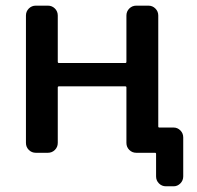

<svg xmlns="http://www.w3.org/2000/svg" viewBox="-20 -565 700 683"><path d="M189.5 -257.8Q185.5 -257.8 185.5 -253.9V-56.6Q185.5 -42 175.3 -31.7Q165 -21.5 150.4 -21.5H107.4Q92.8 -21.5 82.5 -31.7Q72.3 -42 72.3 -56.6V-509.8Q72.3 -524.4 82.5 -534.7Q92.8 -544.9 107.4 -544.9H150.4Q165 -544.9 175.3 -534.7Q185.5 -524.4 185.5 -509.8V-345.7Q185.5 -340.8 189.5 -340.8H425.8Q429.7 -340.8 429.7 -345.7V-509.8Q429.7 -524.4 439.9 -534.7Q450.2 -544.9 464.8 -544.9H507.8Q522.5 -544.9 532.7 -534.7Q543 -524.4 543 -509.8V-115.2Q543 -111.3 546.9 -111.3H597.7Q611.3 -111.3 621.6 -101.1Q631.8 -90.8 631.8 -76.2V62.5Q631.8 77.1 621.6 87.4Q611.3 97.7 597.7 97.7H570.3Q555.7 97.7 545.4 87.4Q535.2 77.1 535.2 62.5V-17.6Q535.2 -21.5 531.2 -21.5H499H464.8Q450.2 -21.5 439.9 -31.7Q429.7 -42 429.7 -56.6V-253.9Q429.7 -257.8 425.8 -257.8Z"/></svg>

Font: Gen Jyuu GothicL Medium
Style: Regular
Weight: 500
Designer: [Source Han Sans]
Ryoko NISHIZUKA  (kana & ideographs); Paul D. Hunt (Latin, Greek & Cyrillic); Wenlong ZHANG  (bopomofo
Version: Version 1.002.20150607